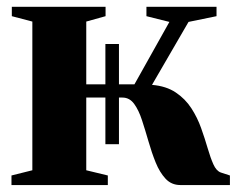

<svg xmlns="http://www.w3.org/2000/svg" viewBox="-20 -532 685 552"><path d="M13 0V-27.5L73 -42.5V-470L14 -485.5V-512.5H283.5V-485.5L228 -470V-289.5H366.5L467 -469L401 -485.5V-512.5H602.5V-485.5L522 -469L417 -288Q458 -284.5 485.2 -266.2Q512.5 -248 530 -221Q547.5 -194 558.2 -163.8Q569 -133.5 577 -106Q585 -78.5 593.5 -59.5Q602 -40.5 615 -36L641 -27.5V0H498.5Q473 0 456 -18.2Q439 -36.5 427.5 -65Q416 -93.5 406.8 -125.8Q397.5 -158 388.2 -186.5Q379 -215 365.8 -233.2Q352.5 -251.5 332 -251.5H228V-42.5L290 -27.5V0ZM283 -117.5V-405.5H322V-117.5Z"/></svg>

Font: Merriweather 120pt ExtraBold
Style: Regular
Weight: 800
Version: Version 2.100